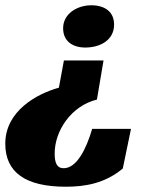

<svg xmlns="http://www.w3.org/2000/svg" viewBox="-47 -539 588 727"><path d="M176 -207C93 -184 -27 -119 -27 5C-27 114 50 168 202 168C274 168 350 156 418 99L449 -51H302C280 24 244 98 194 98C168 98 160 77 160 42C160 -43 222 -138 320 -162L345 -310H195ZM385 -446C385 -495 349 -519 299 -519C245 -519 192 -487 192 -432C192 -383 228 -359 276 -359C331 -359 385 -386 385 -446Z"/></svg>

Font: Racing Sans One
Style: Regular
Weight: 400
Designer: Pablo Impallari, Rodrigo Fuenzalida
Foundry: Pablo Impallari, Rodrigo Fuenzalida
Version: Version 1.001